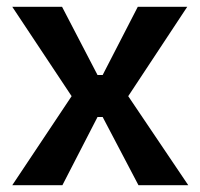

<svg xmlns="http://www.w3.org/2000/svg" viewBox="-20 -543 587 563"><path d="M16 0 190 -261 16 -523H162L266 -323H281L384 -523H529L356 -261L532 0H386L281 -200H266L163 0Z"/></svg>

Font: Bricolage Grotesque 24pt SemiBold
Style: Regular
Weight: 600
Designer: Mathieu Triay
Foundry: Atelier Triay
Version: Version 1.001;gftools[0.9.33.dev8+g029e19f]